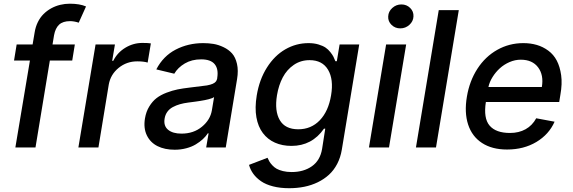

<svg xmlns="http://www.w3.org/2000/svg" viewBox="-20 -781 3035 1017"><path d="M376.4 -545.5 362.6 -460.2H244L168 0H61.4L138.5 -460.2H54.3L68.2 -545.5H152.7L163.4 -608.7Q168 -638.5 180.4 -663.7Q192.8 -688.9 210.8 -706.7Q228.7 -724.4 251.2 -736.9Q273.8 -749.3 298.7 -755.3Q323.5 -761.4 349.8 -761.4Q402 -761.4 435.7 -746.8L397 -660.9Q372.5 -669 351.2 -669Q313.2 -669 293.1 -650.4Q273.1 -631.7 266.3 -594.5L258.2 -545.5Z M395.2 0 486.2 -545.5H588.8L574.2 -458.8H579.9Q601.6 -502.5 643.8 -528.1Q686.1 -553.6 734.4 -553.6Q766.3 -553.6 779.1 -551.1L762.1 -449.6Q741.1 -456 707 -456Q650.9 -456 608.3 -421.3Q565.7 -386.7 556.1 -333.1L501.4 0Z M905.2 12.1Q852.6 12.1 814.5 -6.9Q776.3 -25.9 757.8 -64.1Q739.3 -102.3 747.9 -154.1Q753.9 -190 770.8 -217.3Q787.6 -244.7 809.3 -261.4Q831 -278.1 862 -290Q893.1 -301.8 920.8 -307.4Q948.5 -312.9 984.4 -317.1Q1067.1 -327.1 1076 -328.5Q1113.6 -335.2 1124.3 -350.1Q1128.9 -356.9 1130.7 -366.5V-369Q1138.1 -415.8 1117 -441.2Q1095.9 -466.6 1045.5 -466.6Q995.7 -466.6 958.8 -444.8Q921.9 -422.9 903.1 -390.6L807.9 -413.4Q844.5 -484 910.7 -518.3Q976.9 -552.6 1056.5 -552.6Q1085.2 -552.6 1111.2 -548.3Q1137.1 -544 1164.2 -531.1Q1191.4 -518.1 1209.3 -497.9Q1227.3 -477.6 1235.3 -442.6Q1243.3 -407.7 1235.8 -362.2L1175.8 0H1072.1L1084.9 -74.6H1080.6Q1070 -58.2 1054.2 -43.7Q1038.4 -29.1 1016.9 -16.2Q995.4 -3.2 966.4 4.4Q937.5 12.1 905.2 12.1ZM941.4 -73.2Q1005.3 -73.2 1049.5 -109.6Q1093.8 -146 1102.3 -196.7L1114 -267Q1110.4 -263.8 1103.3 -261Q1096.2 -258.2 1084.9 -255.3Q1073.5 -252.5 1064.6 -250.7Q1055.8 -248.9 1040.3 -246.4Q1024.9 -244 1017.9 -243.1Q1011 -242.2 995.4 -240.1Q979.8 -237.9 978.3 -237.9Q953.1 -234.7 933.2 -229Q913.4 -223.4 895.4 -213.8Q877.5 -204.2 866.3 -188.7Q855.1 -173.3 851.9 -152.7Q845.5 -114.3 870.2 -93.8Q894.9 -73.2 941.4 -73.2Z M1511.7 215.9Q1464.1 215.9 1426.1 206.1Q1388.1 196.4 1362.9 179Q1337.7 161.6 1321.9 139.9Q1306.1 118.3 1299 92.3L1397 54.7Q1402.3 66.4 1407.1 74.8Q1411.9 83.1 1422.4 94.5Q1432.9 105.8 1445.5 112.9Q1458.1 120 1478.7 125.2Q1499.3 130.3 1524.9 130.3Q1588.4 130.3 1632.1 99.6Q1675.8 68.9 1686.1 7.8L1702.8 -99.4H1696Q1632.8 -8.2 1523.8 -8.2Q1475.1 -8.2 1436.4 -25.4Q1397.7 -42.6 1372.3 -76.3Q1346.9 -110.1 1338.1 -159.8Q1329.2 -209.5 1339.8 -274.9Q1353.7 -359.7 1394 -423.3Q1434.3 -486.9 1491.3 -519.7Q1548.3 -552.6 1614.3 -552.6Q1643.5 -552.6 1666.9 -545.5Q1690.3 -538.4 1704.4 -528.9Q1718.4 -519.5 1729.9 -504.8Q1741.5 -490.1 1746.3 -480.3Q1751.1 -470.5 1756.4 -457H1764.2L1778.8 -545.5H1882.8L1790.5 12.1Q1783.7 53.3 1766 87.2Q1748.2 121.1 1722.3 144.7Q1696.4 168.3 1663 184.5Q1629.6 200.6 1591.6 208.3Q1553.6 215.9 1511.7 215.9ZM1560 -96.2Q1628.2 -96.2 1674 -144Q1719.8 -191.8 1733.7 -276.3Q1747.9 -360.4 1717.7 -411.4Q1687.5 -462.4 1619.7 -462.4Q1572.8 -462.4 1536.2 -437.3Q1499.6 -412.3 1477.8 -371.1Q1456 -329.9 1447.1 -276.3Q1433.6 -193.2 1462 -144.7Q1490.4 -96.2 1560 -96.2Z M1934.3 0 2025.2 -545.5H2131.4L2040.5 0ZM2100.1 -630.7Q2072.8 -630.7 2053.8 -649.3Q2034.8 -668 2036.2 -693.9Q2037.3 -720.2 2057.9 -738.8Q2078.5 -757.5 2106.2 -757.5Q2133.9 -757.5 2152.7 -738.8Q2171.5 -720.2 2170.1 -693.9Q2169 -668 2148.4 -649.3Q2127.8 -630.7 2100.1 -630.7Z M2410.2 -727.3 2289.4 0H2183.2L2304 -727.3Z M2665.8 11Q2586.3 11 2533.2 -23.6Q2480.1 -58.2 2459.5 -121.6Q2438.9 -185 2453.1 -269.2Q2467 -352.3 2508.7 -416.7Q2550.4 -481.2 2613.8 -516.9Q2677.2 -552.6 2752.1 -552.6Q2790.5 -552.6 2823.3 -543Q2856.2 -533.4 2884.2 -512.8Q2912.3 -492.2 2929.2 -460Q2946 -427.9 2952.4 -382.6Q2958.8 -337.4 2948.2 -278.4L2942.1 -240.8H2553.6Q2540.1 -154.8 2573.3 -115.8Q2606.5 -76.7 2681.5 -76.7Q2728.3 -76.7 2763.8 -96.4Q2799.4 -116.1 2820.3 -154.5L2917.6 -136.4Q2887.8 -68.9 2821 -28.9Q2754.3 11 2665.8 11ZM2567.1 -320.3H2850.1Q2860.8 -383.5 2830.3 -424.2Q2799.7 -464.8 2738.3 -464.8Q2708.1 -464.8 2679 -452.2Q2649.9 -439.6 2627.5 -419.2Q2605.1 -398.8 2589 -372.9Q2572.8 -346.9 2567.1 -320.3Z"/></svg>

Font: Karasuma Gothic
Style: Medium Italic
Weight: 500
Italic angle: 9.39998°
Designer: Rasmus Andersson / Ryoko Nishizuka
Foundry: Genbu
Version: Version 1.00